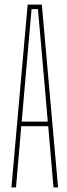

<svg xmlns="http://www.w3.org/2000/svg" viewBox="-20 -820 294 840"><path d="M30 0 101 -800H163L234 0H214L191 -268H73L50 0ZM75 -288H189L174 -462L146 -780H118L90 -461Z"/></svg>

Font: Big Shoulders Display Thin
Style: Regular
Weight: 100
Designer: Patric King
Foundry: XO Type Co
Version: Version 1.000; ttfautohint (v1.8.2)